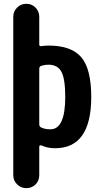

<svg xmlns="http://www.w3.org/2000/svg" viewBox="-20 -770 540 1010"><path d="M245.1 -89.8Q323.2 -89.8 323.2 -259.8Q323.2 -356.4 302.7 -393.1Q282.2 -429.7 235.4 -429.7Q215.8 -429.7 197.3 -423.8Q187.5 -420.9 186.5 -409.2V-116.2Q186.5 -104.5 196.3 -99.6Q215.8 -89.8 245.1 -89.8ZM235.4 -530.3Q355.5 -530.3 407.7 -468.8Q460 -407.2 460 -259.8Q460 9.8 269.5 9.8Q230.5 9.8 198.2 -4.9Q194.3 -6.8 190.4 -4.9Q186.5 -2.9 186.5 1V152.3Q186.5 180.7 167 200.2Q147.5 219.7 118.2 219.7Q89.8 219.7 69.8 199.7Q49.8 179.7 49.8 152.3V-681.6Q49.8 -710 69.8 -730Q89.8 -750 118.2 -750Q147.5 -750 167 -730Q186.5 -710 186.5 -681.6V-536.1Q186.5 -525.4 198.2 -527.3Q216.8 -530.3 235.4 -530.3Z"/></svg>

Font: Rounded-X Mgen+ 1mn bold
Style: Bold
Weight: 700
Designer: [Source Han Sans]
Ryoko NISHIZUKA  (kana & ideographs); Paul D. Hunt (Latin, Greek & Cyrillic); Wenlong ZHANG  (bopomofo
Version: Version 1.059.20150602